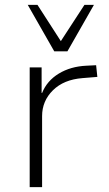

<svg xmlns="http://www.w3.org/2000/svg" viewBox="-20 -769 447 789"><path d="M102 0V-492H151V-387H153Q173 -437 221.5 -466.5Q270 -496 335 -499L375 -501L380 -453L319 -448Q242 -442 197.5 -398Q153 -354 153 -292V0ZM203 -558 94 -749H134L230 -600L327 -749H366L257 -558Z"/></svg>

Font: Nunito Sans 7pt ExtraLight
Style: Regular
Weight: 250
Designer: Vernon Adams
Foundry: Vernon Adams
Version: Version 3.101;gftools[0.9.27]